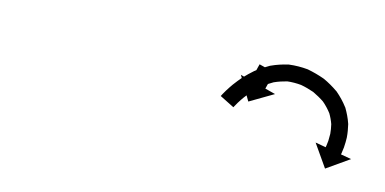

<svg xmlns="http://www.w3.org/2000/svg" viewBox="-30 -637 455 227"><g transform="rotate(10 197.5 -523.0)"><path d="M287.9 -567.3C287.9 -567.4 288 -567.5 288 -567.6L269.1 -574.2C269.1 -574.1 269.1 -574.1 269.1 -574C269 -573.8 268.9 -573.6 268.8 -573.3C268.7 -573 268.6 -572.7 268.5 -572.3C268.3 -571.9 268.2 -571.5 268 -571C267.8 -570.5 267.6 -570 267.5 -569.5C267.3 -568.9 267.1 -568.3 266.9 -567.7C266.6 -567.1 266.4 -566.5 266.2 -565.9C266 -565.2 265.7 -564.6 265.5 -564C265.3 -563.3 265.1 -562.7 264.8 -562.1C264.6 -561.4 264.4 -560.8 264.2 -560.2C264 -559.6 263.8 -559 263.6 -558.5C263.4 -558 263.2 -557.4 263 -556.9C262.9 -556.5 262.7 -556 262.6 -555.6C262.5 -555.3 262.3 -554.9 262.2 -554.6C262.1 -554.4 262.1 -554.2 262 -553.9C262 -553.9 261.9 -553.8 261.9 -553.7L249.5 -558.1L263.6 -528.5L293.2 -542.7L280.8 -547.1C280.8 -547.1 280.8 -547.2 280.8 -547.3C280.9 -547.5 281 -547.7 281.1 -547.9C281.2 -548.3 281.3 -548.6 281.4 -548.9C281.6 -549.4 281.7 -549.8 281.9 -550.3C282.1 -550.8 282.3 -551.3 282.4 -551.8C282.6 -552.4 282.9 -553 283.1 -553.5C283.3 -554.2 283.5 -554.8 283.7 -555.4C283.9 -556 284.2 -556.7 284.4 -557.3C284.6 -557.9 284.8 -558.6 285.1 -559.2C285.3 -559.8 285.5 -560.5 285.7 -561.1C285.9 -561.6 286.1 -562.2 286.3 -562.8C286.5 -563.3 286.7 -563.8 286.9 -564.4C287 -564.8 287.2 -565.2 287.3 -565.7C287.5 -566 287.6 -566.3 287.7 -566.7C287.8 -566.9 287.8 -567.1 287.9 -567.3ZM231.8 -531.5C231.3 -530.8 230.9 -530 230.4 -529.3L247.4 -518.8C247.8 -519.4 248.3 -520.1 248.7 -520.8C248.7 -520.8 248.6 -520.7 248.6 -520.7C248.6 -520.6 248.6 -520.6 248.6 -520.6C249.7 -522.2 250.8 -523.8 251.9 -525.4C251.9 -525.4 251.9 -525.4 251.9 -525.3C251.8 -525.3 251.8 -525.2 251.8 -525.2C253.6 -527.7 255.5 -530 257.5 -532.3C257.5 -532.3 257.4 -532.3 257.4 -532.2C257.3 -532.1 257.3 -532.1 257.3 -532.1C259.9 -535 262.6 -537.8 265.5 -540.6C265.5 -540.6 265.4 -540.5 265.3 -540.4C265.2 -540.4 265.2 -540.3 265.2 -540.3C268.6 -543.4 272.3 -546.3 276.1 -549.1C276.1 -549.1 276 -549 275.8 -548.9C275.7 -548.8 275.6 -548.7 275.6 -548.7C280.1 -551.6 284.7 -554.1 289.5 -556.3C289.5 -556.3 289.4 -556.2 289.1 -556.1C288.9 -556 288.8 -556 288.8 -556C294.2 -557.9 299.8 -559.2 305.4 -560.1C305.4 -560.1 305.2 -560 304.9 -560C304.6 -560 304.4 -560 304.4 -560C310.3 -560.2 316.2 -559.7 322.1 -558.6C322.1 -558.6 321.9 -558.7 321.6 -558.7C321.4 -558.8 321.2 -558.8 321.2 -558.8C326.8 -557.3 332.4 -555.2 337.7 -552.8C337.7 -552.8 337.5 -552.9 337.3 -553C337.1 -553.1 336.9 -553.2 336.9 -553.2C341.9 -550.3 346.6 -547.1 351 -543.5C351 -543.5 350.8 -543.6 350.7 -543.8C350.5 -544 350.3 -544.1 350.3 -544.1C354.1 -540.3 357.5 -536 360.4 -531.4C360.4 -531.4 360.3 -531.7 360.2 -531.9C360 -532.2 359.9 -532.4 359.9 -532.4C362.1 -528 363.8 -523.4 365 -518.6C365 -518.6 364.9 -518.8 364.9 -519.1C364.8 -519.3 364.8 -519.5 364.8 -519.5C365.4 -515.5 365.7 -511.4 365.7 -507.3C365.7 -507.3 365.7 -507.4 365.7 -507.6C365.7 -507.7 365.7 -507.9 365.7 -507.9C365.5 -504.8 365.2 -501.7 364.8 -498.6C364.8 -498.6 364.8 -498.7 364.8 -498.8C364.8 -498.9 364.8 -498.9 364.8 -498.9C364.5 -497 364.1 -495.1 363.6 -493.1C363.6 -493.1 363.6 -493.2 363.6 -493.2C363.6 -493.3 363.6 -493.3 363.6 -493.3C363.5 -492.6 363.3 -491.9 363.1 -491.2L350.4 -494.6L366.7 -466.2L395.1 -482.6L382.4 -486C382.6 -486.8 382.8 -487.5 383 -488.3C383 -488.3 383 -488.3 383 -488.4C383 -488.4 383 -488.4 383 -488.4C383.6 -490.7 384 -493 384.5 -495.2C384.5 -495.2 384.5 -495.3 384.5 -495.4C384.5 -495.5 384.5 -495.6 384.5 -495.6C385.1 -499.2 385.5 -502.9 385.7 -506.6C385.7 -506.6 385.7 -506.7 385.7 -506.9C385.7 -507 385.7 -507.1 385.7 -507.1C385.8 -512.3 385.3 -517.4 384.6 -522.5C384.6 -522.5 384.5 -522.8 384.5 -523C384.4 -523.2 384.4 -523.4 384.4 -523.4C382.9 -529.6 380.6 -535.5 377.9 -541.2C377.9 -541.2 377.7 -541.4 377.6 -541.7C377.5 -541.9 377.3 -542.1 377.3 -542.1C373.7 -547.9 369.3 -553.3 364.5 -558.2C364.5 -558.2 364.4 -558.3 364.2 -558.5C364 -558.7 363.8 -558.8 363.8 -558.8C358.5 -563.2 352.8 -567.2 346.8 -570.6C346.8 -570.6 346.6 -570.7 346.4 -570.7C346.2 -570.8 346.1 -570.9 346.1 -570.9C339.8 -573.8 333.2 -576.2 326.6 -578.1C326.6 -578.1 326.4 -578.1 326.2 -578.2C325.9 -578.2 325.7 -578.3 325.7 -578.3C318.5 -579.6 311 -580.2 303.6 -579.9C303.6 -579.9 303.3 -579.9 303.1 -579.9C302.8 -579.9 302.6 -579.8 302.6 -579.8C295.6 -578.8 288.7 -577.2 282.1 -574.8C282.1 -574.8 281.9 -574.7 281.7 -574.7C281.5 -574.6 281.3 -574.5 281.3 -574.5C275.6 -571.9 270.1 -569 264.8 -565.6C264.8 -565.6 264.7 -565.5 264.6 -565.4C264.5 -565.3 264.3 -565.3 264.3 -565.3C260 -562.1 255.8 -558.8 251.8 -555.2C251.8 -555.2 251.8 -555.1 251.7 -555.1C251.6 -555 251.5 -554.9 251.5 -554.9C248.4 -551.9 245.3 -548.7 242.4 -545.4C242.4 -545.4 242.3 -545.4 242.3 -545.3C242.2 -545.3 242.2 -545.2 242.2 -545.2C240 -542.6 237.9 -540 235.9 -537.3C235.9 -537.3 235.8 -537.3 235.8 -537.2C235.8 -537.2 235.7 -537.1 235.7 -537.1C234.4 -535.3 233.2 -533.5 231.9 -531.7C231.9 -531.7 231.9 -531.6 231.9 -531.6C231.9 -531.6 231.8 -531.5 231.8 -531.5Z"/></g></svg>

Font: FRB American Cursive Just Arrows Medium
Style: Italic
Weight: 500
Italic angle: -25°
Version: Version 2.0;Modular Font Editor K font №1